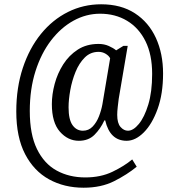

<svg xmlns="http://www.w3.org/2000/svg" viewBox="-20 -734 826 896"><path d="M370 142Q280 142 209 103Q138 64 97 -15Q56 -94 56 -214Q56 -325 86.5 -417Q117 -509 171 -575.5Q225 -642 297 -678Q369 -714 452 -714Q545 -714 609.5 -672Q674 -630 707.5 -557Q741 -484 741 -391Q741 -296 715.5 -225.5Q690 -155 651 -116Q612 -77 571 -77Q493 -77 471 -172H467Q449 -133 421 -105Q393 -77 348 -77Q297 -77 259.5 -119.5Q222 -162 222 -248Q222 -293 235 -342Q248 -391 275 -433.5Q302 -476 343 -502.5Q384 -529 440 -529Q466 -529 487.5 -519.5Q509 -510 522 -499L556 -520H576L534 -273Q532 -257 529.5 -235.5Q527 -214 527 -198Q527 -159 542.5 -141.5Q558 -124 577 -124Q602 -124 628 -155.5Q654 -187 672 -246Q690 -305 690 -389Q690 -479 659 -541.5Q628 -604 573 -637Q518 -670 447 -670Q382 -670 323 -637.5Q264 -605 218 -545Q172 -485 145.5 -401.5Q119 -318 119 -216Q119 -107 152.5 -38.5Q186 30 244.5 62Q303 94 378 94Q450 94 505 67.5Q560 41 597 10L618 44Q573 81 512.5 111.5Q452 142 370 142ZM367 -124Q394 -124 412.5 -143.5Q431 -163 442 -191.5Q453 -220 458 -248L494 -462Q488 -474 473 -483Q458 -492 440 -492Q402 -492 375.5 -465.5Q349 -439 332.5 -398.5Q316 -358 308 -313.5Q300 -269 300 -233Q300 -176 318.5 -150Q337 -124 367 -124Z"/></svg>

Font: Noto Serif Myanmar Cond
Style: Regular
Weight: 400
Width: 3
Designer: Ben Mitchell and the Monotype Design Team
Foundry: Monotype Imaging Inc.
Version: Version 2.106; ttfautohint (v1.8.4.7-5d5b)